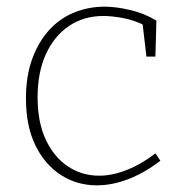

<svg xmlns="http://www.w3.org/2000/svg" viewBox="-20 -550 550 577"><path d="M271 7Q211 7 162.5 -24.5Q114 -56 86 -114Q58 -172 58 -254Q58 -322 77 -373.5Q96 -425 128 -460Q160 -495 203 -512.5Q246 -530 295 -530Q328 -530 371 -520Q414 -510 450 -488L447 -380H420L408 -483L414 -474Q382 -490 348.5 -496Q315 -502 291 -502Q232 -502 187.5 -472Q143 -442 118 -387.5Q93 -333 93 -257Q93 -183 117.5 -130.5Q142 -78 184 -50Q226 -22 278 -22Q317 -22 360.5 -39Q404 -56 447 -89L462 -67Q412 -29 364 -11Q316 7 271 7Z"/></svg>

Font: Bitter Thin ExtraLight
Style: Regular
Weight: 250
Version: Version 2.002